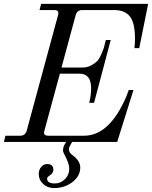

<svg xmlns="http://www.w3.org/2000/svg" viewBox="-30 -732 784 990"><path d="M311 0H-9.8L-2 -32.2H74.2Q100.6 -32.2 107.9 -59.1L269 -652.8Q271 -660.6 271 -665Q271 -680.2 250 -680.2H173.8L182.1 -711.9H733.9L688 -483.9H663.1Q666 -504.9 666 -532.2Q666 -613.8 639.9 -647Q613.8 -680.2 558.1 -680.2H394Q367.2 -680.2 359.9 -652.8L287.1 -383.8H395Q419.4 -383.8 439.5 -394.5Q459.5 -405.3 470.5 -416.3Q481.4 -427.2 492.2 -452.1Q502.9 -477.1 505.6 -486.1Q508.3 -495.1 514.6 -521Q515.6 -524.4 516.1 -525.9H541L455.1 -202.1H430.2Q439.9 -243.2 439.9 -276.9Q439.9 -352.1 379.9 -352.1H278.8L199.2 -59.1Q196.8 -49.3 196.8 -48.8Q196.8 -32.2 217.8 -32.2H403.8Q534.7 -32.2 622.1 -235.8L633.8 -268.1H658.2L574.2 0H341.8L330.1 21Q325.2 29.3 325.2 38.1Q325.2 55.2 346.2 69.8Q383.8 98.6 383.8 130.9Q383.8 176.3 343.3 207Q302.7 237.8 249 237.8Q215.8 237.8 192.9 217Q169.9 196.3 169.9 164.1Q169.9 143.6 182.6 128.7Q195.3 113.8 212.9 113.8Q245.1 113.8 245.1 143.1Q245.1 152.8 240 160.2Q234.9 167.5 229 170.9Q223.1 174.3 218 179Q212.9 183.6 212.9 189Q212.9 213.9 252.9 213.9Q282.7 213.9 304.9 191.7Q327.1 169.4 327.1 139.2Q327.1 121.6 319.1 101.6Q311 81.5 303 66.4Q294.9 51.3 294.9 44.9Q294.9 26.4 304.2 11.2Z"/></svg>

Font: Flanker Steampunk
Style: Italic
Weight: 400
Italic angle: -12°
Designer: Alexey Kryukov, Leonardo Di Lena
Foundry: Alexey Kryukov, Leonardo Di Lena
Version: 1.210